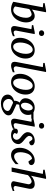

<svg xmlns="http://www.w3.org/2000/svg" viewBox="1532 -2309 1006 4110"><g transform="rotate(90 2035.0 -254.0)"><path d="M360.8 -306.2Q360.8 -339.8 353 -363Q345.2 -386.2 334 -400.9Q322.8 -415.5 310.3 -421.9Q297.9 -428.2 289.1 -428.2Q276.9 -428.2 262.2 -424.3Q247.6 -420.4 232.2 -413.3Q216.8 -406.2 201.7 -397Q186.5 -387.7 173.8 -377L118.2 -74.2Q123 -66.9 131.3 -60.1Q139.6 -53.2 150.4 -47.6Q161.1 -42 173.8 -38.6Q186.5 -35.2 200.2 -35.2Q223.1 -35.2 243.9 -46.9Q264.6 -58.6 282.5 -78.6Q300.3 -98.6 314.9 -125.5Q329.6 -152.3 339.6 -182.4Q349.6 -212.4 355.2 -244.4Q360.8 -276.4 360.8 -306.2ZM460 -310.1Q460 -278.8 453.1 -242.9Q446.3 -207 431.9 -171.4Q417.5 -135.7 395 -102.5Q372.6 -69.3 341.3 -43.9Q310.1 -18.6 269.5 -3.2Q229 12.2 178.2 12.2Q135.7 12.2 94.5 0.5Q53.2 -11.2 18.1 -34.2L136.2 -668L46.9 -676.8V-707L203.1 -736.8H242.2L185.1 -434.1Q198.7 -446.3 215.1 -457.3Q231.4 -468.3 249 -476.3Q266.6 -484.4 285.2 -489.3Q303.7 -494.1 321.8 -494.1Q360.4 -494.1 386.7 -477.1Q413.1 -460 429.4 -433.1Q445.8 -406.2 452.9 -373.8Q460 -341.3 460 -310.1Z M755.4 -28.8Q749.5 -26.4 733.9 -19.5Q718.3 -12.7 697.3 -5.6Q676.3 1.5 653.1 6.8Q629.9 12.2 609.4 12.2Q583.5 12.2 568.4 3.4Q553.2 -5.4 545.9 -19.5Q538.6 -33.7 537.6 -51.3Q536.6 -68.8 540 -85.9L604 -424.8L518.1 -434.1V-462.9L668.9 -494.1H710L634.3 -94.2Q632.3 -84 634.5 -74.7Q636.7 -65.4 641.8 -58.3Q647 -51.3 655 -47.1Q663.1 -43 673.3 -43Q682.1 -43 694.1 -46.1Q706.1 -49.3 718 -53.5Q730 -57.6 740.2 -61.5Q750.5 -65.4 755.4 -66.9ZM751 -641.1Q751 -629.9 746.8 -619.9Q742.7 -609.9 735.1 -602.1Q727.5 -594.2 716.3 -589.6Q705.1 -585 690.4 -585Q659.7 -585 644 -601.3Q628.4 -617.7 628.4 -641.1Q628.4 -650.9 632.6 -660.6Q636.7 -670.4 644.8 -678.5Q652.8 -686.5 664.6 -691.7Q676.3 -696.8 691.4 -696.8Q705.6 -696.8 716.6 -691.9Q727.5 -687 735.4 -679.2Q743.2 -671.4 747.1 -661.4Q751 -651.4 751 -641.1Z M1132.3 -304.2Q1132.3 -339.8 1125.5 -367.2Q1118.7 -394.5 1106.9 -413.1Q1095.2 -431.6 1078.9 -441.4Q1062.5 -451.2 1043.5 -451.2Q1010.7 -451.2 982.7 -427.5Q954.6 -403.8 934.1 -365.5Q913.6 -327.1 901.9 -279.1Q890.1 -231 890.1 -182.1Q890.1 -145 897 -117.2Q903.8 -89.4 916 -70.6Q928.2 -51.8 944.3 -42.5Q960.4 -33.2 979.5 -33.2Q1002.9 -33.2 1023.7 -45.2Q1044.4 -57.1 1061.3 -77.4Q1078.1 -97.7 1091.3 -124.5Q1104.5 -151.4 1113.8 -181.4Q1123 -211.4 1127.7 -243.2Q1132.3 -274.9 1132.3 -304.2ZM1233.4 -299.8Q1233.4 -259.3 1224.4 -220.5Q1215.3 -181.6 1198.5 -147Q1181.6 -112.3 1158 -83.3Q1134.3 -54.2 1104.7 -33Q1075.2 -11.7 1040.5 0.2Q1005.9 12.2 967.3 12.2Q926.3 12.2 893.1 -1Q859.9 -14.2 836.9 -38.8Q814 -63.5 801.5 -98.4Q789.1 -133.3 789.1 -176.8Q789.1 -217.3 797.9 -256.6Q806.6 -295.9 823 -331.1Q839.4 -366.2 862.8 -396.2Q886.2 -426.3 915.8 -448Q945.3 -469.7 980.2 -481.9Q1015.1 -494.1 1054.2 -494.1Q1090.3 -494.1 1122.8 -482.9Q1155.3 -471.7 1179.9 -447.8Q1204.6 -423.8 1219 -387.2Q1233.4 -350.6 1233.4 -299.8Z M1527.3 -25.9Q1521.5 -23.4 1505.4 -17.3Q1489.3 -11.2 1469.2 -4.6Q1449.2 2 1427.5 7.1Q1405.8 12.2 1388.2 12.2Q1365.2 12.2 1349.1 6.8Q1333 1.5 1322.8 -8.3Q1312.5 -18.1 1307.9 -31.5Q1303.2 -44.9 1303.2 -61Q1303.2 -76.2 1306.2 -96.2L1416 -668L1327.1 -676.8V-707L1483.4 -736.8H1522L1400.4 -99.1Q1398.4 -88.9 1401.4 -78.9Q1404.3 -68.8 1410.6 -61.3Q1417 -53.7 1426.3 -48.8Q1435.5 -43.9 1446.3 -43.9Q1453.6 -43.9 1465.6 -46.6Q1477.5 -49.3 1489.7 -52.7Q1502 -56.2 1512.5 -59.6Q1522.9 -63 1527.3 -64Z M1903.3 -304.2Q1903.3 -339.8 1896.5 -367.2Q1889.6 -394.5 1877.9 -413.1Q1866.2 -431.6 1849.9 -441.4Q1833.5 -451.2 1814.5 -451.2Q1781.7 -451.2 1753.7 -427.5Q1725.6 -403.8 1705.1 -365.5Q1684.6 -327.1 1672.9 -279.1Q1661.1 -231 1661.1 -182.1Q1661.1 -145 1668 -117.2Q1674.8 -89.4 1687 -70.6Q1699.2 -51.8 1715.3 -42.5Q1731.4 -33.2 1750.5 -33.2Q1773.9 -33.2 1794.7 -45.2Q1815.4 -57.1 1832.3 -77.4Q1849.1 -97.7 1862.3 -124.5Q1875.5 -151.4 1884.8 -181.4Q1894 -211.4 1898.7 -243.2Q1903.3 -274.9 1903.3 -304.2ZM2004.4 -299.8Q2004.4 -259.3 1995.4 -220.5Q1986.3 -181.6 1969.5 -147Q1952.6 -112.3 1929 -83.3Q1905.3 -54.2 1875.7 -33Q1846.2 -11.7 1811.5 0.2Q1776.9 12.2 1738.3 12.2Q1697.3 12.2 1664.1 -1Q1630.9 -14.2 1607.9 -38.8Q1585 -63.5 1572.5 -98.4Q1560.1 -133.3 1560.1 -176.8Q1560.1 -217.3 1568.8 -256.6Q1577.6 -295.9 1594 -331.1Q1610.4 -366.2 1633.8 -396.2Q1657.2 -426.3 1686.8 -448Q1716.3 -469.7 1751.2 -481.9Q1786.1 -494.1 1825.2 -494.1Q1861.3 -494.1 1893.8 -482.9Q1926.3 -471.7 1950.9 -447.8Q1975.6 -423.8 1990 -387.2Q2004.4 -350.6 2004.4 -299.8Z M2356 87.9Q2356 69.8 2345.2 54.7Q2334.5 39.6 2305.2 25.9L2180.2 -30.8Q2156.2 -24.9 2140.4 -14.6Q2124.5 -4.4 2115.2 8.5Q2106 21.5 2102.1 36.1Q2098.1 50.8 2098.1 65.9Q2098.1 83 2105.5 103.5Q2112.8 124 2128.2 141.6Q2143.6 159.2 2167 171.1Q2190.4 183.1 2222.2 183.1Q2258.3 183.1 2283.7 172.9Q2309.1 162.6 2325.2 147.9Q2341.3 133.3 2348.6 116.9Q2356 100.6 2356 87.9ZM2345.2 -358.9Q2345.2 -377.4 2341.8 -394.3Q2338.4 -411.1 2331.3 -424.1Q2324.2 -437 2313.2 -444.6Q2302.2 -452.1 2287.1 -452.1Q2269 -452.1 2250 -439Q2231 -425.8 2215.1 -402.8Q2199.2 -379.9 2189.2 -349.1Q2179.2 -318.4 2179.2 -283.2Q2179.2 -265.1 2183.1 -249.8Q2187 -234.4 2194.6 -223.4Q2202.1 -212.4 2212.6 -206.3Q2223.1 -200.2 2236.3 -200.2Q2261.2 -200.2 2281.5 -216.1Q2301.8 -231.9 2315.9 -255.9Q2330.1 -279.8 2337.6 -307.6Q2345.2 -335.4 2345.2 -358.9ZM2428.2 -420.9Q2432.6 -409.7 2436.8 -392.1Q2440.9 -374.5 2440.9 -354Q2440.9 -306.2 2423.3 -270.5Q2405.8 -234.9 2376 -210.9Q2346.2 -187 2306.9 -175Q2267.6 -163.1 2224.1 -163.1Q2220.7 -155.8 2218.3 -147Q2215.8 -138.2 2214.4 -129.6Q2212.9 -121.1 2212.4 -114Q2211.9 -106.9 2213.4 -103L2347.2 -42Q2370.1 -31.7 2388.9 -21.2Q2407.7 -10.7 2421.1 1.7Q2434.6 14.2 2441.9 30Q2449.2 45.9 2449.2 67.9Q2449.2 89.4 2439.2 109.6Q2429.2 129.9 2411.9 147.7Q2394.5 165.5 2370.4 180.7Q2346.2 195.8 2318.1 206.5Q2290 217.3 2259 223.1Q2228 229 2196.3 229Q2147 229 2110.8 216.8Q2074.7 204.6 2051 184.6Q2027.3 164.6 2015.9 138.2Q2004.4 111.8 2004.4 83Q2004.4 57.6 2014.9 36.1Q2025.4 14.6 2043.5 -2.4Q2061.5 -19.5 2085.7 -32.7Q2109.9 -45.9 2137.2 -55.2Q2134.8 -66.9 2137 -82.8Q2139.2 -98.6 2144.3 -115Q2149.4 -131.3 2157.7 -146.5Q2166 -161.6 2176.3 -171.9Q2156.2 -180.7 2139.2 -192.1Q2122.1 -203.6 2109.6 -218.5Q2097.2 -233.4 2090.1 -252.7Q2083 -272 2083 -295.9Q2083 -332.5 2096.7 -367.9Q2110.4 -403.3 2136.5 -431.4Q2162.6 -459.5 2200 -476.8Q2237.3 -494.1 2285.2 -494.1Q2303.2 -494.1 2319.1 -491Q2335 -487.8 2347.9 -483.6Q2360.8 -479.5 2370.4 -475.1Q2379.9 -470.7 2384.3 -467.8H2520V-420.9Z M2738.3 -28.8Q2732.4 -26.4 2716.8 -19.5Q2701.2 -12.7 2680.2 -5.6Q2659.2 1.5 2636 6.8Q2612.8 12.2 2592.3 12.2Q2566.4 12.2 2551.3 3.4Q2536.1 -5.4 2528.8 -19.5Q2521.5 -33.7 2520.5 -51.3Q2519.5 -68.8 2522.9 -85.9L2586.9 -424.8L2501 -434.1V-462.9L2651.9 -494.1H2692.9L2617.2 -94.2Q2615.2 -84 2617.4 -74.7Q2619.6 -65.4 2624.8 -58.3Q2629.9 -51.3 2637.9 -47.1Q2646 -43 2656.2 -43Q2665 -43 2677 -46.1Q2689 -49.3 2700.9 -53.5Q2712.9 -57.6 2723.1 -61.5Q2733.4 -65.4 2738.3 -66.9ZM2733.9 -641.1Q2733.9 -629.9 2729.7 -619.9Q2725.6 -609.9 2718 -602.1Q2710.4 -594.2 2699.2 -589.6Q2688 -585 2673.3 -585Q2642.6 -585 2627 -601.3Q2611.3 -617.7 2611.3 -641.1Q2611.3 -650.9 2615.5 -660.6Q2619.6 -670.4 2627.7 -678.5Q2635.7 -686.5 2647.5 -691.7Q2659.2 -696.8 2674.3 -696.8Q2688.5 -696.8 2699.5 -691.9Q2710.4 -687 2718.3 -679.2Q2726.1 -671.4 2730 -661.4Q2733.9 -651.4 2733.9 -641.1Z M3090.3 -431.2Q3090.3 -413.6 3082.5 -403.1Q3074.7 -392.6 3063.5 -386.7Q3052.2 -380.9 3039.8 -378.7Q3027.3 -376.5 3018.1 -376L2973.1 -437Q2970.2 -439.5 2963.9 -442.1Q2957.5 -444.8 2948.2 -444.8Q2931.6 -444.8 2920.4 -437.7Q2909.2 -430.7 2902.1 -420.2Q2895 -409.7 2892.1 -397.7Q2889.2 -385.7 2889.2 -376Q2889.2 -362.3 2897 -348.4Q2904.8 -334.5 2917.5 -320.6Q2930.2 -306.6 2946 -293.2Q2961.9 -279.8 2978 -267.1Q2994.6 -253.9 3010 -240Q3025.4 -226.1 3037.6 -211.2Q3049.8 -196.3 3057.1 -179.7Q3064.5 -163.1 3064.5 -145Q3064.5 -114.3 3052 -85.9Q3039.6 -57.6 3015.4 -35.6Q2991.2 -13.7 2955.3 -0.7Q2919.4 12.2 2873 12.2Q2836.9 12.2 2810.5 4.2Q2784.2 -3.9 2767.1 -16.8Q2750 -29.8 2741.7 -46.4Q2733.4 -63 2733.4 -80.1Q2733.4 -104 2747.8 -118.9Q2762.2 -133.8 2793 -133.8Q2802.2 -133.8 2810.5 -131.3Q2818.8 -128.9 2825.7 -125.7Q2832.5 -122.6 2837.6 -118.9Q2842.8 -115.2 2845.2 -112.8L2826.2 -64Q2836.9 -48.8 2852.8 -38.3Q2868.7 -27.8 2894 -27.8Q2909.2 -27.8 2923.3 -33.7Q2937.5 -39.6 2948.5 -50.3Q2959.5 -61 2965.8 -76.4Q2972.2 -91.8 2972.2 -110.8Q2972.2 -126 2966.1 -139.4Q2960 -152.8 2949 -165.5Q2938 -178.2 2923.1 -190.7Q2908.2 -203.1 2890.1 -216.8Q2874.5 -229 2860.1 -243.2Q2845.7 -257.3 2834.2 -273.2Q2822.8 -289.1 2815.9 -306.6Q2809.1 -324.2 2809.1 -342.8Q2809.1 -379.4 2825.7 -407.7Q2842.3 -436 2868.4 -455.3Q2894.5 -474.6 2926.5 -484.4Q2958.5 -494.1 2989.3 -494.1Q3017.6 -494.1 3036.9 -487.5Q3056.2 -481 3068.1 -471.4Q3080.1 -461.9 3085.2 -450.9Q3090.3 -439.9 3090.3 -431.2Z M3514.2 -423.8Q3514.2 -414.1 3511.2 -403.8Q3508.3 -393.6 3499.8 -384.8Q3491.2 -376 3476.3 -368.9Q3461.4 -361.8 3437.5 -358.9L3380.4 -436Q3353.5 -434.6 3332.5 -421.1Q3311.5 -407.7 3295.7 -386.7Q3279.8 -365.7 3268.8 -339.1Q3257.8 -312.5 3251 -285.2Q3244.1 -257.8 3241.2 -231.9Q3238.3 -206.1 3238.3 -186Q3238.3 -161.6 3242.9 -137.9Q3247.6 -114.3 3258.1 -95.5Q3268.6 -76.7 3285.4 -64.9Q3302.2 -53.2 3327.1 -53.2Q3347.2 -53.2 3367.7 -60.3Q3388.2 -67.4 3408.9 -80.1Q3429.7 -92.8 3450.7 -110.4Q3471.7 -127.9 3493.2 -148.9V-85.9Q3477.5 -70.8 3457.5 -53.7Q3437.5 -36.6 3413.1 -22Q3388.7 -7.3 3359.6 2.4Q3330.6 12.2 3297.4 12.2Q3261.7 12.2 3233.2 -0.2Q3204.6 -12.7 3184.8 -36.4Q3165 -60.1 3154.3 -94.7Q3143.6 -129.4 3143.6 -173.8Q3143.6 -218.8 3154.1 -259.8Q3164.6 -300.8 3183.1 -336.4Q3201.7 -372.1 3227.1 -401.1Q3252.4 -430.2 3282.2 -450.9Q3312 -471.7 3345 -482.9Q3377.9 -494.1 3412.1 -494.1Q3439 -494.1 3458.5 -487.3Q3478 -480.5 3490.2 -470.2Q3502.4 -460 3508.3 -447.5Q3514.2 -435.1 3514.2 -423.8Z M4068.4 -24.9Q4062 -22.5 4046.1 -16.6Q4030.3 -10.7 4010.7 -4.2Q3991.2 2.4 3970.7 7.3Q3950.2 12.2 3934.6 12.2Q3925.3 12.2 3911.1 9.5Q3897 6.8 3884.5 -0.2Q3872.1 -7.3 3864.7 -20Q3857.4 -32.7 3861.3 -53.2L3922.4 -348.1Q3926.8 -367.7 3921.6 -382.8Q3916.5 -397.9 3907.2 -408Q3897.9 -418 3886.7 -423.1Q3875.5 -428.2 3867.2 -428.2Q3855.5 -428.2 3838.6 -422.4Q3821.8 -416.5 3803 -406.2Q3784.2 -396 3765.1 -381.6Q3746.1 -367.2 3729.5 -350.1L3656.2 0H3564.5L3702.1 -668L3613.3 -676.8V-707L3769.5 -736.8H3809.6L3742.2 -414.1Q3757.3 -430.7 3778.1 -445.3Q3798.8 -460 3822.5 -470.9Q3846.2 -481.9 3871.8 -488Q3897.5 -494.1 3922.4 -494.1Q3949.7 -494.1 3970.7 -485.6Q3991.7 -477.1 4004.6 -460.2Q4017.6 -443.4 4021.2 -418Q4024.9 -392.6 4017.6 -358.9L3962.4 -89.8Q3959.5 -75.7 3963.9 -66.2Q3968.3 -56.6 3975.8 -51Q3983.4 -45.4 3991.7 -43.2Q4000 -41 4004.4 -41Q4018.1 -41 4034.2 -47.9Q4050.3 -54.7 4067.4 -60.1Z"/></g></svg>

Font: Charis SIL Viet
Style: Italic
Weight: 400
Italic angle: -11°
Foundry: SIL International
Version: Version 5.000